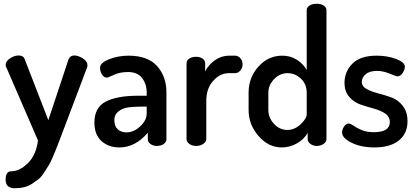

<svg xmlns="http://www.w3.org/2000/svg" viewBox="-20 -776 2216 1021"><path d="M182 -29 14 -417Q10 -422 10 -431Q10 -450 33 -465.5Q56 -481 79 -481Q104 -481 111 -462L237 -137L345 -462Q354 -481 375 -481Q396 -481 420.5 -465.5Q445 -450 445 -429Q445 -420 443 -417L295 -26Q283 5 277.5 19Q272 33 259.5 62Q247 91 237.5 105.5Q228 120 213.5 143Q199 166 184 177.5Q169 189 150 201.5Q131 214 108 219.5Q85 225 59 225Q10 225 10 180Q10 135 39 135Q84 135 128 92Q172 49 182 -29Z M663 -480Q766 -480 815.5 -424.5Q865 -369 865 -286V-35Q865 -21 850.5 -10.5Q836 0 814 0Q794 0 780 -10.5Q766 -21 766 -35V-70Q699 8 615 8Q557 8 519.5 -26Q482 -60 482 -124Q482 -204 542 -235.5Q602 -267 716 -267H760V-285Q760 -329 735.5 -361Q711 -393 661 -393Q618 -393 585.5 -378Q553 -363 550 -363Q533 -363 522.5 -379.5Q512 -396 512 -416Q512 -442 560.5 -461Q609 -480 663 -480ZM760 -172V-209H735Q690 -209 661.5 -205Q633 -201 610.5 -184Q588 -167 588 -137Q588 -105 606 -88.5Q624 -72 653 -72Q691 -72 725.5 -104Q760 -136 760 -172Z M1230 -387H1198Q1150 -387 1113.5 -346Q1077 -305 1077 -240V-35Q1077 -22 1061 -11Q1045 0 1023 0Q1001 0 986.5 -11Q972 -22 972 -35V-440Q972 -455 986.5 -464.5Q1001 -474 1023 -474Q1043 -474 1057 -464.5Q1071 -455 1071 -440V-396Q1088 -431 1122.5 -455.5Q1157 -480 1198 -480H1230Q1246 -480 1258 -466.5Q1270 -453 1270 -434Q1270 -415 1258 -401Q1246 -387 1230 -387Z M1716 -722V-35Q1716 -22 1701 -11Q1686 0 1664 0Q1645 0 1630.5 -11Q1616 -22 1616 -35V-70Q1600 -38 1561.5 -15Q1523 8 1478 8Q1408 8 1355 -52.5Q1302 -113 1302 -191V-283Q1302 -364 1354.5 -422Q1407 -480 1481 -480Q1525 -480 1559 -458Q1593 -436 1611 -404V-722Q1611 -737 1626 -746.5Q1641 -756 1664 -756Q1687 -756 1701.5 -746.5Q1716 -737 1716 -722ZM1407 -283V-191Q1407 -150 1437 -117.5Q1467 -85 1508 -85Q1547 -85 1579 -115.5Q1611 -146 1611 -168V-283Q1611 -329 1580 -358Q1549 -387 1509 -387Q1468 -387 1437.5 -355Q1407 -323 1407 -283Z M1968 -73Q2053 -73 2053 -127Q2053 -156 2028 -172.5Q2003 -189 1968 -198.5Q1933 -208 1897.5 -220Q1862 -232 1837 -261Q1812 -290 1812 -336Q1812 -395 1854 -437.5Q1896 -480 1983 -480Q2040 -480 2086.5 -462.5Q2133 -445 2133 -421Q2133 -407 2121.5 -388.5Q2110 -370 2093 -370Q2087 -370 2052 -384.5Q2017 -399 1985 -399Q1945 -399 1924.5 -381Q1904 -363 1904 -341Q1904 -317 1929 -303Q1954 -289 1989.5 -280Q2025 -271 2061 -258Q2097 -245 2122 -213Q2147 -181 2147 -131Q2147 -66 2101 -29Q2055 8 1971 8Q1900 8 1849.5 -17Q1799 -42 1799 -72Q1799 -87 1809.5 -103Q1820 -119 1835 -119Q1844 -119 1860 -107.5Q1876 -96 1903 -84.5Q1930 -73 1968 -73Z"/></svg>

Font: Dosis
Style: SemiBold
Weight: 600
Designer: Edgar Tolentino, Pablo Impallari, Igino Marini
Foundry: Edgar Tolentino, Pablo Impallari, Igino Marini
Version: Version 1.007